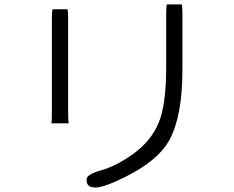

<svg xmlns="http://www.w3.org/2000/svg" viewBox="-20 -775 1040 853"><path d="M285.2 -227.1Q282.7 -241.7 282.7 -272.5V-693.4Q282.7 -722.7 280.3 -733.9H213.4L211.9 -725.1Q210.4 -711.4 210.4 -687.5V-266.6Q210.4 -240.2 208.5 -227.1ZM721.2 -755.4Q718.3 -742.7 718.3 -709V-476.6Q718.3 -308.6 684.6 -229Q650.9 -148.4 572.8 -92Q494.6 -35.6 424.8 -17.1Q405.3 -11.7 392.1 -5.4Q364.7 7.3 364.7 22.5Q364.7 40.5 373 48.8Q382.3 58.1 403.3 58.1Q433.6 58.1 494.6 30.8Q680.2 -51.8 734.9 -157.2Q790.5 -263.2 790.5 -466.8V-709Q790.5 -742.7 787.6 -755.4Z"/></svg>

Font: YuPearl-ExtraLight
Style: ExtraLight
Weight: 200
Designer: Max Yao
Foundry: Max-Everyday
Version: Version 1.011; ttfautohint (v1.8.3)